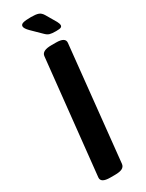

<svg xmlns="http://www.w3.org/2000/svg" viewBox="-228 -904 712 938"><g transform="rotate(-30 127.5 -434.5)"><path d="M87 2Q34 2 37 -28L105 -673Q108 -702 161 -702H187Q240 -702 237 -672L170 -27Q168 -12 154.5 -5Q141 2 113 2ZM216 -750Q192 -750 180.5 -753.5Q169 -757 158 -768L105 -820Q85 -840 85 -852Q85 -863 99 -867Q113 -871 144 -871Q171 -871 185 -866Q199 -861 209 -844L243 -786Q250 -773 250 -764Q250 -757 243.5 -753.5Q237 -750 216 -750Z"/></g></svg>

Font: Asap Condensed Condensed SemiBold
Style: Italic
Weight: 600
Width: 3
Italic angle: -6°
Designer: Pablo Cosgaya
Foundry: Omnibus-Type
Version: Version 3.001; ttfautohint (v1.8.4.7-5d5b)